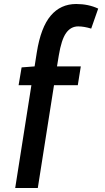

<svg xmlns="http://www.w3.org/2000/svg" viewBox="-20 -730 523 960"><path d="M88 -393 153 -398 164 -468Q184 -593 233.5 -651.5Q283 -710 361 -710Q422 -710 471 -687L436 -587Q400 -598 371 -598Q334 -598 310.5 -565Q287 -532 274 -453L265 -398H384L369 -304H250L169 210H56L137 -304H73Z"/></svg>

Font: Georama Semi Condensed SemiBold
Style: Regular
Weight: 600
Width: 4
Designer: Jean-Baptiste Levee
Foundry: Production Type
Version: Version 1.000